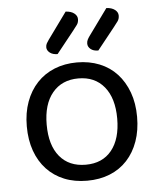

<svg xmlns="http://www.w3.org/2000/svg" viewBox="-51 -731 655 789"><g transform="rotate(-5 276.5 -337.0)"><path d="M277 13Q225 13 183 -4Q141 -21 111 -53Q81 -85 65 -130Q49 -175 49 -231Q49 -287 65.5 -332Q82 -377 112 -409Q142 -441 184 -458Q226 -475 277 -475Q328 -475 370 -458Q412 -441 441.5 -409Q471 -377 487.5 -332Q504 -287 504 -231Q504 -175 488 -130Q472 -85 442.5 -53Q413 -21 371 -4Q329 13 277 13ZM131 -231Q131 -146 169.5 -99.5Q208 -53 277 -53Q346 -53 384 -100Q422 -147 422 -231Q422 -315 383.5 -362Q345 -409 277 -409Q209 -409 170 -362Q131 -315 131 -231ZM249 -687Q271 -686 284 -676Q297 -666 297 -652Q297 -638 290 -628.5Q283 -619 272 -605L201 -516Q181 -516 169 -525.5Q157 -535 157 -548Q157 -557 161 -564Q165 -571 170 -578ZM417 -687Q439 -686 452 -676Q465 -666 465 -652Q465 -638 458 -628.5Q451 -619 440 -605L369 -516Q349 -516 337.5 -525.5Q326 -535 326 -548Q326 -557 329.5 -564Q333 -571 338 -578Z"/></g></svg>

Font: Baloo 2 Latin
Style: Regular
Weight: 400
Designer: Sarang Kulkarni and Ek Type
Foundry: Ek Type
Version: Version 1.001